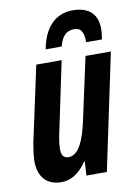

<svg xmlns="http://www.w3.org/2000/svg" viewBox="-87 -820 632 887"><g transform="rotate(-10 229.0 -376.5)"><path d="M163 -607H238C251 -657 274 -676 309 -676C343 -676 353 -650 353 -607H427C430 -624 432 -641 432 -656C432 -719 399 -763 316 -763C236 -763 181 -707 163 -607ZM130 10C177 10 217 -19 248 -66H251L247 0H343L458 -545H339L277 -259C257 -162 228 -98 181 -98C158 -98 148 -114 148 -140C148 -162 152 -191 159 -221L227 -545H108L32 -192C27 -163 22 -131 22 -107C22 -33 60 10 130 10Z"/></g></svg>

Font: Noto Sans ExtraCondensed
Style: Bold Italic
Weight: 700
Width: 2
Italic angle: -12°
Designer: Monotype Design Team
Foundry: Monotype Imaging Inc.
Version: Version 2.013